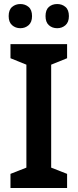

<svg xmlns="http://www.w3.org/2000/svg" viewBox="-20 -933 385 953"><path d="M313 0H32V-70L111 -101V-612L32 -644V-714H313V-644L234 -612V-101L313 -70ZM23 -853Q23 -884 40 -898.5Q57 -913 81 -913Q105 -913 122 -898.5Q139 -884 139 -853Q139 -823 122 -808Q105 -793 81 -793Q57 -793 40 -808Q23 -823 23 -853ZM206 -853Q206 -884 222.5 -898.5Q239 -913 264 -913Q288 -913 305 -898.5Q322 -884 322 -853Q322 -823 305 -808Q288 -793 264 -793Q239 -793 222.5 -808Q206 -823 206 -853Z"/></svg>

Font: Noto Sans Gurmukhi UI SemiCondensed SemiBold
Style: Regular
Weight: 600
Width: 4
Designer: Jelle Bosma - Monotype Design Team
Foundry: Monotype Imaging Inc.
Version: Version 2.004; ttfautohint (v1.8.4.7-5d5b)